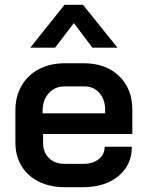

<svg xmlns="http://www.w3.org/2000/svg" viewBox="-20 -770 609 798"><path d="M44 -177V-311Q44 -369 69.5 -413.5Q95 -458 141.5 -482.5Q188 -507 249 -507H329Q420 -507 475 -454Q530 -401 530 -313V-213H159V-177Q159 -137 183.5 -113Q208 -89 249 -89H326Q366 -89 390.5 -108.5Q415 -128 415 -160H528Q528 -84 472 -38Q416 8 325 8H249Q188 8 141.5 -15Q95 -38 69.5 -80Q44 -122 44 -177ZM417 -299V-313Q417 -357 393 -384Q369 -411 330 -411H249Q208 -411 182.5 -382.5Q157 -354 157 -308V-299ZM248 -750H325L468 -572H364L287 -674L209 -572H106Z"/></svg>

Font: Bai Jamjuree SemiBold
Style: Regular
Weight: 600
Version: Version 1.000; ttfautohint (v1.6)